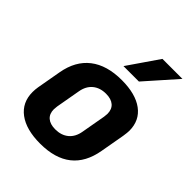

<svg xmlns="http://www.w3.org/2000/svg" viewBox="-201 -802 923 923"><g transform="rotate(45 261.0 -340.0)"><path d="M31 -138Q31 -155 34 -173L56 -297Q72 -388 132.5 -435Q193 -482 294 -482Q388 -482 440 -443.5Q492 -405 492 -335Q492 -323 488 -297L466 -173Q434 12 232 12Q137 12 84 -27.5Q31 -67 31 -138ZM336 -173 358 -297Q360 -313 360 -318Q360 -349 341 -365.5Q322 -382 287 -382Q246 -382 219.5 -360Q193 -338 186 -297L164 -173Q162 -157 162 -152Q162 -121 181 -104.5Q200 -88 235 -88Q276 -88 302.5 -110Q329 -132 336 -173ZM360 -692H496L357 -535H252Z"/></g></svg>

Font: KoHo
Style: Bold Italic
Weight: 700
Italic angle: -10°
Version: Version 1.000; ttfautohint (v1.6)